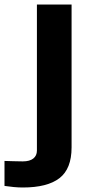

<svg xmlns="http://www.w3.org/2000/svg" viewBox="-117 -620 385 853"><path d="M-16 213Q-34.5 213 -56 211Q-77.5 209 -97 206V95Q-82 95.5 -57.2 96.2Q-32.5 97 -16 97Q15 97 31 84.2Q47 71.5 47 49V-600H201V35Q201 130 147.2 171.5Q93.5 213 -16 213Z"/></svg>

Font: Big Shoulders Stencil Text Thin Black
Style: Regular
Weight: 900
Version: Version 2.001